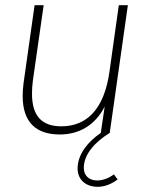

<svg xmlns="http://www.w3.org/2000/svg" viewBox="-20 -513 564 741"><path d="M210.5 6C284 6 346 -28 384 -101.5L369 0C322.5 31.5 279.5 81 279.5 136.5C279.5 183 313.5 208 357 208C383.5 208 410.5 197.5 434 179.5L419.5 160C399.5 175 376.5 183.5 355.5 183.5C327 183.5 303.5 168.5 303.5 134C303.5 82.5 347.5 34 403.5 0L473.5 -493H438.5L402.5 -236.5C382 -90.5 314 -25.5 217 -25.5C142 -25.5 103.5 -64.5 103.5 -151.5C103.5 -167.5 104.5 -184.5 107 -203L148.5 -493H113.5L71 -193C68.5 -174.5 67.5 -157.5 67.5 -142.5C67.5 -40.5 120 6 210.5 6Z"/></svg>

Font: HK Grotesk ExtraLight
Style: Italic
Weight: 200
Italic angle: -16°
Designer: Alfredo Marco Pradil
Foundry: Hanken Design Co.
Version: Version 3.001;FEAKit 1.0